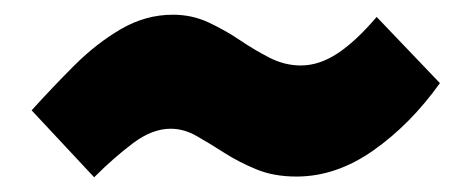

<svg xmlns="http://www.w3.org/2000/svg" viewBox="-20 -443 640 261"><path d="M383 -203Q352 -203 328 -213Q304 -223 284.5 -235.5Q265 -248 247.5 -258Q230 -268 212 -268Q187 -268 161 -248.5Q135 -229 108 -202L23 -293Q51 -324 81 -354Q111 -384 144.5 -403.5Q178 -423 215 -423Q241 -423 263.5 -412.5Q286 -402 306 -388.5Q326 -375 346.5 -364.5Q367 -354 389 -354Q414 -354 439 -370.5Q464 -387 492 -420L578 -330Q538 -274 487.5 -238.5Q437 -203 383 -203Z"/></svg>

Font: Faster One
Style: Regular
Weight: 400
Designer: Eduardo Rodriguez Tunni
Foundry: Eduardo Rodriguez Tunni
Version: Version 1.003; ttfautohint (v1.8.4.7-5d5b);gftools[0.9.23]